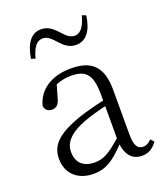

<svg xmlns="http://www.w3.org/2000/svg" viewBox="-142 -858 833 968"><g transform="rotate(-20 274.5 -374.0)"><path d="M410 -758C396 -705 375 -673 342 -673C311 -673 293 -698 270 -722C250 -743 227 -762 191 -762C136 -762 105 -712 94 -639L116 -632C130 -685 150 -716 184 -716C214 -716 232 -691 255 -667C275 -646 297 -627 334 -627C390 -627 421 -677 431 -750ZM364 -115C300 -58 266 -38 219 -38C162 -38 123 -67 123 -128C123 -172 148 -214 241 -251C274 -263 321 -277 364 -287ZM520 -52C505 -37 492 -29 476 -29C446 -29 430 -49 430 -112V-350C430 -476 376 -525 266 -525C163 -525 89 -478 68 -396C70 -375 84 -362 107 -362C130 -362 144 -375 151 -402L172 -474C200 -485 226 -490 251 -490C329 -490 364 -462 364 -350V-317C318 -307 268 -294 226 -280C96 -235 54 -186 54 -117C54 -31 116 14 193 14C262 14 303 -16 366 -81C373 -23 403 12 454 12C486 12 513 -1 536 -34Z"/></g></svg>

Font: Noto Serif CJK JP Light
Style: Regular
Weight: 300
Designer: Ryoko NISHIZUKA 西塚涼子 (kana & ideographs); Frank Grießhammer (Latin, Greek & Cyrillic); Wenlong ZHANG 张文龙 (bopomofo); San
Foundry: Adobe Systems Incorporated
Version: Version 1.001;PS 1.001;hotconv 16.6.54;makeotf.lib2.5.65590